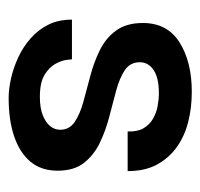

<svg xmlns="http://www.w3.org/2000/svg" viewBox="-30 -434 474 455"><g transform="rotate(90 207.5 -207.0)"><path d="M213 10Q192 10 167 4.5Q142 -1 117 -12.5Q92 -24 71.5 -42Q51 -60 39 -84Q27 -108 27 -140H121Q121 -139 122.5 -127Q124 -115 132 -100.5Q140 -86 158 -75Q176 -64 210 -64Q237 -64 254 -71Q271 -78 279.5 -88.5Q288 -99 288 -112Q288 -134 269.5 -146.5Q251 -159 222 -167Q193 -175 160.5 -183.5Q128 -192 99.5 -206Q71 -220 53 -244.5Q35 -269 35 -308Q35 -366 81 -395Q127 -424 198 -424Q236 -424 269.5 -415.5Q303 -407 329 -388.5Q355 -370 370.5 -341.5Q386 -313 386 -272H292Q293 -295 284.5 -309.5Q276 -324 262 -332Q248 -340 232 -343Q216 -346 201 -346Q165 -346 146.5 -333.5Q128 -321 128 -301Q128 -278 146.5 -265.5Q165 -253 194.5 -245Q224 -237 257 -228.5Q290 -220 319 -206Q348 -192 366.5 -168.5Q385 -145 385 -106Q385 -67 363.5 -41.5Q342 -16 303.5 -3Q265 10 213 10Z"/></g></svg>

Font: Darker Grotesque Light
Style: Bold
Weight: 700
Version: Version 1.000;gftools[0.9.28]